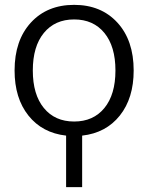

<svg xmlns="http://www.w3.org/2000/svg" viewBox="-20 -550 610 790"><path d="M40 -260Q40 -384 107 -457Q174 -530 285 -530Q396 -530 463 -457Q530 -384 530 -260Q530 -146 473 -74.5Q416 -3 318 8V220H252V8Q154 -3 97 -74.5Q40 -146 40 -260ZM160.5 -105.5Q206 -50 285 -50Q364 -50 409.5 -105.5Q455 -161 455 -260Q455 -359 409.5 -414.5Q364 -470 285 -470Q206 -470 160.5 -414.5Q115 -359 115 -260Q115 -161 160.5 -105.5Z"/></svg>

Font: Mplus 1p
Style: Regular
Weight: 400
Version: Version 1.061